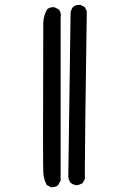

<svg xmlns="http://www.w3.org/2000/svg" viewBox="-20 -790 540 810"><path d="M194.3 -0.5Q197.3 0 200.2 0Q203.1 0 207.5 -1Q217.3 -2.4 225.1 -8.8L235.8 -28.3V-715.3Q236.8 -720.2 236.8 -724.6Q236.8 -739.7 227.5 -750.5L210 -759.3Q207.5 -759.8 205.1 -759.8Q189.5 -759.8 179.2 -751Q164.6 -727.1 162.6 -695.3Q161.6 -392.6 161.6 -234.4Q161.6 -76.2 162.6 -61.5Q164.6 -33.2 177.2 -9.3ZM337.9 -65.9Q337.9 -185.5 346.2 -743.2L337.4 -760.3L320.3 -769Q317.4 -769.5 314.9 -769.5Q298.8 -769.5 288.1 -760.7Q279.8 -750 277.8 -735.8L268.1 -43.5Q270 -29.3 278.3 -18.6Q289.1 -10.3 302.7 -8.3Q317.4 -10.3 329.6 -18.6L338.4 -36.1Q337.9 -43.5 337.9 -65.9Z"/></svg>

Font: Bakudai
Style: Light
Weight: 300
Version: Version 1.48